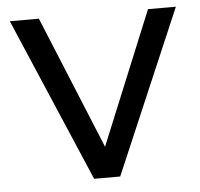

<svg xmlns="http://www.w3.org/2000/svg" viewBox="-44 -584 655 630"><g transform="rotate(-5 283.5 -269.5)"><path d="M241.2 0 10.7 -539.1H106.4L286.1 -101.6L465.8 -539.1H557.6L327.1 0Z"/></g></svg>

Font: Min Sans
Style: Regular
Weight: 400
Designer: Jinseong-Kim, NotoSansCJK, Nunito
Foundry: Jinseong-Kim
Version: Version 1.400;Glyphs 3.1.2 (3151)